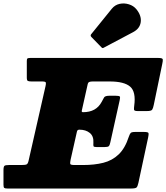

<svg xmlns="http://www.w3.org/2000/svg" viewBox="-70 -1083 955 1103"><path d="M372 -327 335.5 -165Q332 -148 333.5 -141.5Q335 -135 358 -135H408Q472.5 -135 523.5 -147.8Q574.5 -160.5 611.5 -195.8Q648.5 -231 670 -297.5Q675.5 -313.5 680.8 -319.2Q686 -325 708 -325H757Q781.5 -325 783.2 -318.2Q785 -311.5 781 -293L725 -32Q720.5 -11.5 714.2 -5.8Q708 0 682 0H-27Q-41 0 -45.5 -3.5Q-50 -7 -50 -22V-104.5Q-50 -126 -44.2 -130.5Q-38.5 -135 -18 -135H53Q76 -135 83.2 -138.8Q90.5 -142.5 94.5 -161L191.5 -588Q195 -602.5 193.2 -608.8Q191.5 -615 171.5 -615H112Q97 -615 90.5 -617.8Q84 -620.5 84 -637V-733Q84 -744.5 87.8 -747.2Q91.5 -750 103 -750H841Q864.5 -750 865.2 -741.2Q866 -732.5 862 -715L813.5 -481Q809.5 -461 804.2 -453Q799 -445 774 -445H721Q701 -445 700 -452.8Q699 -460.5 701 -475Q712 -555.5 677.8 -585.2Q643.5 -615 560 -615H463Q450 -615 443 -612.2Q436 -609.5 433.5 -598L400 -448Q397.5 -438.5 407 -438.5H407.5Q482.5 -438.5 514 -497.5Q522.5 -513.5 528 -523.2Q533.5 -533 560 -533H593Q615 -533 618.2 -528.5Q621.5 -524 617.5 -507L564 -266Q560.5 -249 555.2 -243.5Q550 -238 528 -238H487Q469 -238 467.2 -243.2Q465.5 -248.5 466.5 -262Q469 -300.5 446 -319.2Q423 -338 386.5 -338H385Q374.5 -338 372 -327ZM713.5 -1030Q743.5 -993 738.5 -956Q733.5 -919 695 -898.5L527 -809.5Q521.5 -806 518.5 -807Q515.5 -808 511.5 -812.5L455 -870.5Q446.5 -879.5 455.5 -888.5L572.5 -1033Q590.5 -1055 617.2 -1060.8Q644 -1066.5 670.5 -1058.2Q697 -1050 713.5 -1030Z"/></svg>

Font: Besley* Fatface
Style: Italic
Weight: 900
Italic angle: -13°
Designer: Owen Earl
Foundry: indestructible type*
Version: Version 3.000; ttfautohint (v1.8.3)